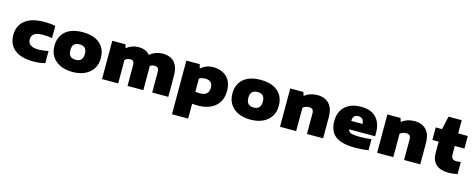

<svg xmlns="http://www.w3.org/2000/svg" viewBox="-38 -1591 6589 2662"><g transform="rotate(15 3257.0 -260.0)"><path d="M396 11Q218.5 11 125.8 -63.5Q33 -138 33 -273Q33 -408 128 -483.5Q223 -559 406 -559Q494 -559 563 -544V-370Q526.5 -375.5 495.5 -378.2Q464.5 -381 430 -381Q344 -381 306.5 -353Q269 -325 269 -273Q269 -222 307 -194.5Q345 -167 420 -167Q454 -167 485.2 -171Q516.5 -175 563 -184V-10Q532.5 -1 489.5 5Q446.5 11 396 11Z M956 11Q855.5 11 780.8 -23.5Q706 -58 664.5 -122Q623 -186 623 -275Q623 -408.5 710 -483.8Q797 -559 956 -559Q1115 -559 1202 -483.8Q1289 -408.5 1289 -275Q1289 -186 1247.8 -122Q1206.5 -58 1131.5 -23.5Q1056.5 11 956 11ZM956 -163Q1007 -163 1033.5 -190.2Q1060 -217.5 1060 -275Q1060 -333 1033.5 -359Q1007 -385 956 -385Q905 -385 878.5 -359Q852 -333 852 -275Q852 -217.5 878.5 -190.2Q905 -163 956 -163Z M1380 0V-550H1569L1583 -502H1593Q1623 -529 1665.8 -544Q1708.5 -559 1761 -559Q1810 -559 1850.8 -542.5Q1891.5 -526 1920 -491Q1963.5 -528.5 2011.2 -543.8Q2059 -559 2107 -559Q2173 -559 2223.5 -532.8Q2274 -506.5 2302.5 -450.2Q2331 -394 2331 -304V0H2100V-291Q2100 -334.5 2083.5 -350.8Q2067 -367 2039 -367Q2015 -367 1999 -361.2Q1983 -355.5 1971.5 -345.5Q1973 -327 1973 -307V0H1746V-291Q1746 -334.5 1731.8 -350.8Q1717.5 -367 1689 -367Q1663.5 -367 1643.8 -358.2Q1624 -349.5 1612 -335V0Z M2443 220V-550H2636L2648 -497H2658Q2689 -525 2731.8 -542Q2774.5 -559 2829 -559Q2901.5 -559 2962.5 -531Q3023.5 -503 3060.2 -443Q3097 -383 3097 -287Q3097 -193.5 3056 -126.8Q3015 -60 2939.2 -24.5Q2863.5 11 2760 11Q2737.5 11 2715.8 9.8Q2694 8.5 2675 7V220ZM2743 -160Q2868 -160 2868 -272Q2868 -329 2839.8 -353Q2811.5 -377 2764 -377Q2741 -377 2717 -371.5Q2693 -366 2675 -353V-166Q2688.5 -164 2706 -162Q2723.5 -160 2743 -160Z M3510.5 11Q3410 11 3335.2 -23.5Q3260.5 -58 3219 -122Q3177.5 -186 3177.5 -275Q3177.5 -408.5 3264.5 -483.8Q3351.5 -559 3510.5 -559Q3669.5 -559 3756.5 -483.8Q3843.5 -408.5 3843.5 -275Q3843.5 -186 3802.2 -122Q3761 -58 3686 -23.5Q3611 11 3510.5 11ZM3510.5 -163Q3561.5 -163 3588 -190.2Q3614.5 -217.5 3614.5 -275Q3614.5 -333 3588 -359Q3561.5 -385 3510.5 -385Q3459.5 -385 3433 -359Q3406.5 -333 3406.5 -275Q3406.5 -217.5 3433 -190.2Q3459.5 -163 3510.5 -163Z M3934.5 0V-550H4123.5L4137.5 -502H4147.5Q4180 -529 4225.5 -544Q4271 -559 4323.5 -559Q4390.5 -559 4442.5 -532.8Q4494.5 -506.5 4524 -450.2Q4553.5 -394 4553.5 -304V0H4321.5V-291Q4321.5 -334.5 4304.5 -350.8Q4287.5 -367 4254.5 -367Q4228.5 -367 4205 -358.2Q4181.5 -349.5 4166.5 -335V0Z M5012.5 11Q4818.5 11 4729.5 -58Q4640.5 -127 4640.5 -273Q4640.5 -359.5 4676.2 -423.8Q4712 -488 4781.5 -523.5Q4851 -559 4952.5 -559Q5096.5 -559 5169.5 -480Q5242.5 -401 5242.5 -265V-214H4869Q4873 -191 4889.5 -177.2Q4906 -163.5 4943.8 -157.2Q4981.5 -151 5049.5 -151Q5084 -151 5125.5 -154.5Q5167 -158 5204.5 -163V-4Q5151.5 5 5103.5 8Q5055.5 11 5012.5 11ZM4948.5 -423Q4908 -423 4888.5 -401.5Q4869 -380 4867.5 -334H5029.5Q5026 -423 4948.5 -423Z M5328.5 0V-550H5517.5L5531.5 -502H5541.5Q5574 -529 5619.5 -544Q5665 -559 5717.5 -559Q5784.5 -559 5836.5 -532.8Q5888.5 -506.5 5918 -450.2Q5947.5 -394 5947.5 -304V0H5715.5V-291Q5715.5 -334.5 5698.5 -350.8Q5681.5 -367 5648.5 -367Q5622.5 -367 5599 -358.2Q5575.5 -349.5 5560.5 -335V0Z M6356.5 11Q6236.5 11 6174.5 -44.8Q6112.5 -100.5 6112.5 -212V-370H6022.5V-550H6112.5L6155.5 -740H6344.5V-550H6482.5V-370H6344.5V-256Q6344.5 -206.5 6363 -188.8Q6381.5 -171 6425.5 -171Q6448 -171 6482.5 -177V-3Q6458 2 6423 6.5Q6388 11 6356.5 11Z"/></g></svg>

Font: Encode Sans Exp Black
Style: Regular
Weight: 900
Width: 7
Designer: Multiple Designers
Foundry: Impallari Type
Version: Version 3.002; ttfautohint (v1.8.3) -l 8 -r 50 -G 200 -x 14 